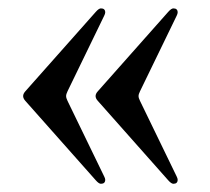

<svg xmlns="http://www.w3.org/2000/svg" viewBox="-20 -519 501 458"><path d="M35.2 -80.6ZM403.8 -499ZM231 -489.3Q231 -486.3 228.5 -481.4L141.1 -301.3Q137.7 -294.4 137.7 -289.8Q137.7 -285.2 141.1 -278.3L228.5 -98.1Q231 -93.3 231 -90.3Q231 -80.6 220.7 -80.6Q215.8 -80.6 208.5 -88.9L40.5 -278.3Q35.2 -284.2 35.2 -289.8Q35.2 -295.4 40.5 -301.3L208.5 -490.7Q215.8 -499 220.7 -499Q231 -499 231 -489.3ZM403.8 -489.3Q403.8 -486.3 401.4 -481.4L314 -301.3Q310.5 -294.4 310.5 -289.8Q310.5 -285.2 314 -278.3L401.4 -98.1Q403.8 -93.3 403.8 -90.3Q403.8 -80.6 393.6 -80.6Q388.7 -80.6 381.3 -88.9L213.4 -278.3Q208 -284.2 208 -289.8Q208 -295.4 213.4 -301.3L381.3 -490.7Q388.7 -499 393.6 -499Q403.8 -499 403.8 -489.3Z"/></svg>

Font: UnifrakturMaguntia21
Style: Book
Weight: 400
Designer: j. 'mach' wust, Gerrit Ansmann, Georg Duffner, based on a font by Peter Wiegel, original typeface by Carl Albert Fahrenw
Version: Version 2017-03-19